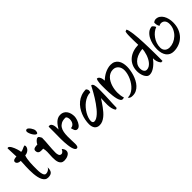

<svg xmlns="http://www.w3.org/2000/svg" viewBox="139 -1540 2472 2472"><g transform="rotate(-45 1375.0 -304.0)"><path d="M285.6 -94.7Q285.6 -70.8 282 -52.5Q278.3 -34.2 268.6 -21.7Q258.8 -9.3 241.9 -2.7Q225.1 3.9 198.7 3.9Q172.9 3.9 154.8 -9.8Q136.7 -23.4 124.8 -46.9Q112.8 -70.3 106.2 -100.8Q99.6 -131.3 96.7 -165Q93.8 -198.7 93.8 -233.4Q93.8 -268.1 95 -299.6Q96.2 -331.1 97.9 -356.9Q99.6 -382.8 99.6 -398.9H91.3Q82 -398.9 72 -401.6Q62 -404.3 53.7 -409.9Q45.4 -415.5 40 -423.8Q34.7 -432.1 34.7 -442.9Q34.7 -454.1 41.7 -460.9Q48.8 -467.8 58.8 -471.4Q68.8 -475.1 80.1 -476.3Q91.3 -477.5 99.6 -477.1Q99.6 -516.1 96.4 -554.7Q93.3 -593.3 93.3 -632.3Q95.2 -633.3 98.6 -635.3Q102.1 -637.2 104.5 -637.2Q114.3 -637.2 124 -627.7Q133.8 -618.2 142.6 -603Q151.4 -587.9 158.9 -569.6Q166.5 -551.3 172.1 -533.4Q177.7 -515.6 181.2 -500.5Q184.6 -485.4 184.6 -477.1Q198.2 -477.1 209.5 -481Q220.7 -484.9 231 -489.7Q241.2 -494.6 251.5 -499Q261.7 -503.4 274.4 -504.9Q275.4 -502.4 277.6 -496.3Q279.8 -490.2 279.8 -487.8Q279.8 -470.7 271.7 -456.3Q263.7 -441.9 251 -431.2Q238.3 -420.4 222.4 -414.3Q206.5 -408.2 190.4 -408.2Q181.6 -386.2 177 -357.9Q172.4 -329.6 170.2 -299.6Q168 -269.5 167.7 -240.5Q167.5 -211.4 167.5 -187.5Q167.5 -179.7 167.5 -166.7Q167.5 -153.8 168.5 -138.4Q169.4 -123 172.1 -107.4Q174.8 -91.8 179.7 -79.1Q184.6 -66.4 192.6 -58.3Q200.7 -50.3 212.4 -50.3Q222.2 -50.3 232.9 -53Q243.7 -55.7 253.7 -61Q263.7 -66.4 272 -75Q280.3 -83.5 285.6 -94.7Z M500.5 -2.9Q473.1 -2.9 456.8 -14.9Q440.4 -26.9 431.9 -46.6Q423.3 -66.4 420.7 -91.8Q418 -117.2 418.5 -143.6Q418.9 -169.9 420.9 -195.1Q422.9 -220.2 422.9 -239.7Q422.9 -256.3 421.1 -272.9Q419.4 -289.6 415 -305.2L385.7 -304.7Q373 -304.7 361.6 -306.4Q350.1 -308.1 341.6 -314Q333 -319.8 327.9 -330.6Q322.8 -341.3 322.8 -358.4Q322.8 -373 331.5 -380.6Q340.3 -388.2 352.3 -391.6Q364.3 -395 377.2 -395.5Q390.1 -396 398.9 -396Q402.8 -405.3 410.2 -416Q417.5 -426.8 426.5 -436Q435.5 -445.3 445.6 -451.7Q455.6 -458 465.3 -458Q473.1 -458 478.8 -453.6Q484.4 -449.2 488.5 -442.9Q492.7 -436.5 496.3 -429Q500 -421.4 503.9 -415.5Q503.9 -383.3 501.7 -351.1Q499.5 -318.8 496.8 -286.9Q494.1 -254.9 492.2 -222.7Q490.2 -190.4 490.2 -158.2Q490.2 -146.5 491.9 -134.3Q493.7 -122.1 498 -112.1Q502.4 -102.1 510.5 -95.7Q518.6 -89.4 531.7 -89.4Q540.5 -89.4 547.9 -93.3Q555.2 -97.2 561 -103.5Q566.9 -109.9 571.8 -117.9Q576.7 -126 580.6 -133.8Q591.8 -122.1 600.1 -106.9Q608.4 -91.8 608.4 -73.7Q608.4 -53.7 596.7 -40Q585 -26.4 568.1 -18.1Q551.3 -9.8 532.7 -6.3Q514.2 -2.9 500.5 -2.9ZM443.8 -633.3Q453.6 -633.3 465.3 -622.8Q477.1 -612.3 487.3 -597.7Q497.6 -583 504.4 -567.4Q511.2 -551.8 511.2 -541.5Q511.2 -536.1 510.7 -528.6Q510.3 -521 508.3 -513.9Q506.3 -506.8 502.4 -501.7Q498.5 -496.6 491.7 -496.6Q480 -496.6 467.3 -509.3Q454.6 -522 443.8 -539.8Q433.1 -557.6 426.3 -576.4Q419.4 -595.2 419.4 -607.4Q419.4 -620.6 426 -627Q432.6 -633.3 443.8 -633.3Z M905.3 -169.9Q890.6 -169.9 881.8 -176.8Q873 -183.6 867.9 -193.8Q862.8 -204.1 859.9 -216.3Q856.9 -228.5 853.5 -239.7Q871.6 -239.7 885.3 -247.6Q898.9 -255.4 908 -268.3Q917 -281.2 921.4 -297.6Q925.8 -314 925.8 -330.1Q925.8 -336.4 924.6 -345.9Q923.3 -355.5 919.9 -364.3Q916.5 -373 910.9 -379.2Q905.3 -385.3 896 -385.3Q850.1 -385.3 821.5 -369.9Q793 -354.5 776.9 -328.9Q760.7 -303.2 754.6 -269.8Q748.5 -236.3 747.8 -200Q747.1 -163.6 749 -127.2Q751 -90.8 751 -59.1Q751 -52.2 750.5 -42.2Q750 -32.2 747.3 -22.9Q744.6 -13.7 739 -7.3Q733.4 -1 723.1 -1Q708 -1 697.8 -17.1Q687.5 -33.2 680.9 -58.1Q674.3 -83 670.7 -113.3Q667 -143.6 665.5 -172.1Q664.1 -200.7 663.8 -224.1Q663.6 -247.6 663.6 -258.3Q663.6 -307.6 664.6 -356.7Q665.5 -405.8 664.6 -455.1Q666 -456.1 670.2 -458Q674.3 -460 675.3 -460Q696.3 -460 707.5 -446.8Q718.8 -433.6 723.4 -414.8Q728 -396 728.5 -375.5Q729 -355 729 -340.3Q742.2 -361.3 756.8 -382.6Q771.5 -403.8 789.1 -420.9Q806.6 -438 828.6 -448.7Q850.6 -459.5 878.4 -459.5Q909.2 -459.5 931.2 -447Q953.1 -434.6 967.3 -414.1Q981.4 -393.6 988 -367.4Q994.6 -341.3 994.6 -314.5Q994.6 -303.2 991.7 -288.3Q988.8 -273.4 983.4 -257.3Q978 -241.2 970.2 -225.6Q962.4 -210 952.4 -197.5Q942.4 -185.1 930.7 -177.5Q918.9 -169.9 905.3 -169.9Z M1455.1 -10.7Q1449.7 -5.9 1447.3 -3.4Q1444.8 -1 1442.9 -0.2Q1440.9 0.5 1437.7 0Q1434.6 -0.5 1428.2 -1.5Q1412.1 -25.4 1405.5 -55.4Q1398.9 -85.4 1397.9 -117.2Q1397 -148.9 1398.9 -180.4Q1400.9 -211.9 1401.9 -239.7Q1387.7 -218.8 1370.8 -193.4Q1354 -168 1335 -141.8Q1315.9 -115.7 1294.4 -90.8Q1272.9 -65.9 1249 -46.6Q1225.1 -27.3 1198.7 -15.6Q1172.4 -3.9 1143.6 -3.9Q1119.1 -3.9 1102.1 -12.5Q1085 -21 1074.5 -35.6Q1064 -50.3 1059.1 -69.8Q1054.2 -89.4 1054.2 -111.3Q1054.2 -147.5 1061.8 -187.3Q1069.3 -227.1 1085 -265.6Q1100.6 -304.2 1124.5 -338.9Q1148.4 -373.5 1180.7 -399.9Q1212.9 -426.3 1253.7 -441.4Q1294.4 -456.5 1344.2 -456.5Q1351.6 -448.2 1356.7 -438.2Q1361.8 -428.2 1361.8 -417Q1361.8 -409.7 1359.6 -402.6Q1357.4 -395.5 1354.5 -388.7Q1320.8 -388.7 1289.1 -376Q1257.3 -363.3 1229 -342Q1200.7 -320.8 1177 -293.2Q1153.3 -265.6 1136 -235.8Q1118.7 -206.1 1109.1 -176.5Q1099.6 -147 1099.6 -121.6Q1099.6 -107.4 1106.7 -96.9Q1113.8 -86.4 1129.4 -86.4Q1149.4 -86.4 1171.4 -98.6Q1193.4 -110.8 1215.8 -131.3Q1238.3 -151.9 1260.7 -179.2Q1283.2 -206.5 1304.2 -236.3Q1325.2 -266.1 1344.5 -296.9Q1363.8 -327.6 1379.6 -355.7Q1395.5 -383.8 1407.7 -406.7Q1419.9 -429.7 1427.2 -444.3Q1439 -444.8 1446.5 -436.5Q1454.1 -428.2 1458.3 -414.1Q1462.4 -399.9 1463.9 -382.1Q1465.3 -364.3 1465.6 -346.2Q1465.8 -328.1 1465.3 -311.8Q1464.8 -295.4 1464.8 -284.7Q1464.8 -249 1463.4 -215.1Q1461.9 -181.2 1460.2 -147.7Q1458.5 -114.3 1456.8 -80.3Q1455.1 -46.4 1455.1 -10.7Z M1649.4 0.5Q1680.2 0.5 1708.5 -12.2Q1736.8 -24.9 1761.2 -46.4Q1785.6 -67.9 1805.4 -96.2Q1825.2 -124.5 1839.4 -155.5Q1853.5 -186.5 1861.3 -218.5Q1869.1 -250.5 1869.1 -279.3Q1869.1 -302.2 1862.5 -322.5Q1856 -342.8 1843.3 -358.2Q1830.6 -373.5 1812.3 -382.3Q1793.9 -391.1 1770.5 -391.1Q1740.2 -391.1 1715.8 -379.6Q1691.4 -368.2 1672.6 -348.9Q1653.8 -329.6 1639.9 -304.2Q1626 -278.8 1617.2 -251Q1608.4 -223.1 1604.2 -194.6Q1600.1 -166 1600.1 -140.1Q1600.1 -113.8 1603.5 -87.6Q1606.9 -61.5 1615.7 -36.6Q1602.1 -31.2 1588.4 -31.2Q1571.8 -31.2 1560.3 -48.8Q1548.8 -66.4 1541.5 -94Q1534.2 -121.6 1530.3 -154.8Q1526.4 -188 1524.7 -219.7Q1522.9 -251.5 1522.7 -277.6Q1522.5 -303.7 1522.5 -316.4Q1522.5 -330.1 1522.5 -349.1Q1522.5 -368.2 1524.2 -387.9Q1525.9 -407.7 1529.8 -425.5Q1533.7 -443.4 1541 -454.6Q1556.6 -454.6 1566.9 -445.1Q1577.1 -435.5 1583.3 -421.6Q1589.4 -407.7 1591.8 -391.8Q1594.2 -376 1594.7 -363.8Q1613.8 -382.8 1637 -399.7Q1660.2 -416.5 1685.5 -429Q1710.9 -441.4 1738 -448.7Q1765.1 -456.1 1792 -456.1Q1828.6 -456.1 1854 -442.6Q1879.4 -429.2 1895.3 -406.2Q1911.1 -383.3 1918.5 -352.8Q1925.8 -322.3 1925.8 -288.1Q1925.8 -259.8 1920.4 -225.1Q1915 -190.4 1904.1 -155Q1893.1 -119.6 1875.7 -86.4Q1858.4 -53.2 1834.7 -27.6Q1811 -2 1780.5 13.4Q1750 28.8 1711.9 28.3Q1702.6 28.3 1693.6 27.3Q1684.6 26.4 1676.5 23.4Q1668.5 20.5 1661.4 14.9Q1654.3 9.3 1649.4 0.5Z M2273.4 -17.1Q2252.9 -41 2244.4 -69.3Q2235.8 -97.7 2236.8 -128.9Q2222.7 -109.9 2202.9 -88.6Q2183.1 -67.4 2159.9 -49.3Q2136.7 -31.2 2111.1 -19.5Q2085.4 -7.8 2060.1 -7.8Q2035.6 -7.8 2019 -23.7Q2002.4 -39.6 1992.2 -62.3Q1981.9 -85 1977.3 -110.1Q1972.7 -135.3 1972.7 -154.3Q1972.7 -210 1992.2 -252.7Q2011.7 -295.4 2045.9 -324.7Q2080.1 -354 2126.2 -369.4Q2172.4 -384.8 2225.6 -385.7Q2224.6 -418 2223.6 -449.7Q2222.7 -481.4 2222.7 -513.7Q2222.7 -541 2223.6 -567.9Q2224.6 -594.7 2230.5 -621.1L2255.4 -631.8Q2264.2 -621.1 2270.5 -594.2Q2276.9 -567.4 2281.7 -530.3Q2286.6 -493.2 2289.8 -448.2Q2293 -403.3 2294.9 -356Q2296.9 -308.6 2297.9 -262Q2298.8 -215.3 2299.3 -174.8Q2299.8 -134.3 2299.8 -102.3Q2299.8 -70.3 2299.8 -52.2V-17.1ZM2225.6 -310.5Q2191.9 -308.1 2156.5 -297.6Q2121.1 -287.1 2091.8 -267.8Q2062.5 -248.5 2043.9 -219.5Q2025.4 -190.4 2025.4 -150.9Q2025.4 -139.6 2028.1 -127Q2030.8 -114.3 2036.9 -103.8Q2043 -93.3 2052.5 -86.4Q2062 -79.6 2075.7 -79.6Q2099.6 -79.6 2119.9 -91.3Q2140.1 -103 2156.7 -122.1Q2173.3 -141.1 2186 -165.5Q2198.7 -189.9 2207.5 -215.6Q2216.3 -241.2 2220.9 -266.1Q2225.6 -291 2225.6 -310.5Z M2355.5 -173.3Q2355.5 -215.3 2365.7 -260.3Q2376 -305.2 2396.2 -342.5Q2416.5 -379.9 2446.8 -404.3Q2477.1 -428.7 2517.6 -429.7Q2527.8 -420.9 2537.4 -409.9Q2546.9 -398.9 2551.3 -383.8Q2521.5 -373 2494.1 -351.3Q2466.8 -329.6 2445.8 -300Q2424.8 -270.5 2412.1 -234.9Q2399.4 -199.2 2399.4 -161.1Q2399.4 -138.2 2407 -121.8Q2414.6 -105.5 2427 -95Q2439.5 -84.5 2455.6 -79.6Q2471.7 -74.7 2488.8 -74.7Q2525.4 -74.7 2563 -90.3Q2600.6 -106 2631.3 -134.5Q2662.1 -163.1 2681.6 -202.9Q2701.2 -242.7 2701.2 -290.5Q2701.2 -330.6 2681.4 -353.3Q2661.6 -376 2627.9 -376Q2607.9 -376 2592.8 -364.3Q2580.6 -379.9 2576.4 -400.6Q2572.3 -421.4 2573.2 -441.9Q2583 -450.7 2594.7 -455.8Q2606.4 -460.9 2619.1 -460.9Q2651.4 -460.9 2675.5 -444.3Q2699.7 -427.7 2715.8 -400.9Q2731.9 -374 2740 -340.3Q2748 -306.6 2748 -272.5Q2748 -207 2727.3 -156.5Q2706.5 -106 2671.4 -71.3Q2636.2 -36.6 2589.6 -18.6Q2543 -0.5 2491.7 -0.5Q2458 -0.5 2432.6 -12.9Q2407.2 -25.4 2390.1 -48.1Q2373 -70.8 2364.3 -102.5Q2355.5 -134.3 2355.5 -173.3Z"/></g></svg>

Font: RIT Kutty
Style: Bold
Weight: 700
Designer: Artist Kutty Kodungallur
Foundry: Rachana Institute of Technology
Version: 1.3.2